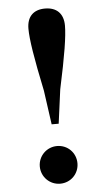

<svg xmlns="http://www.w3.org/2000/svg" viewBox="-55 -792 461 843"><g transform="rotate(-5 176.0 -370.0)"><path d="M176 16C223 16 259 -21 259 -67C259 -113 223 -150 176 -150C130 -150 93 -113 93 -67C93 -21 130 16 176 16ZM176 -756C126 -756 96 -728 96 -674C96 -627 109 -545 140 -397L161 -247H192L212 -397C244 -545 257 -627 257 -674C257 -728 226 -756 176 -756Z"/></g></svg>

Font: Source Han Serif
Style: Bold
Weight: 700
Designer: Ryoko NISHIZUKA 西塚涼子 (kana & ideographs); Frank Grießhammer (Latin, Greek & Cyrillic); Wenlong ZHANG 张文龙 (bopomofo); San
Foundry: Adobe Systems Incorporated
Version: Version 1.001;PS 1.001;hotconv 16.6.54;makeotf.lib2.5.65590